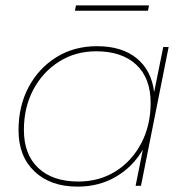

<svg xmlns="http://www.w3.org/2000/svg" viewBox="-20 -692 711 715"><path d="M269 3Q168 3 108.5 -53.5Q49 -110 49 -207Q49 -297 86.5 -367.5Q124 -438 190 -479Q256 -520 341 -520Q434 -520 489 -475Q544 -430 554 -349L588 -517H608L505 0H485L512 -135Q475 -71 412 -34Q349 3 269 3ZM272 -16Q350 -16 410.5 -54Q471 -92 506 -158.5Q541 -225 541 -309Q541 -401 487.5 -451Q434 -501 338 -501Q261 -501 200 -462.5Q139 -424 104 -358Q69 -292 69 -208Q69 -117 122.5 -66.5Q176 -16 272 -16ZM259 -652 263 -672H535L531 -652Z"/></svg>

Font: Montserrat Thin
Style: Italic
Weight: 100
Italic angle: -11.3°
Designer: Julieta Ulanovsky
Foundry: Julieta Ulanovsky
Version: Version 9.000; ttfautohint (v1.8.4.7-5d5b)